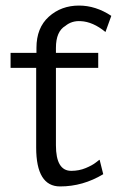

<svg xmlns="http://www.w3.org/2000/svg" viewBox="-20 -662 451 690"><path d="M18 -418V-472H111V-490Q111 -562 155.5 -602Q200 -642 264 -642Q324 -642 380 -605L359 -547Q314 -584 270 -586Q238 -588 215 -569Q181 -549 181 -490V-472H333V-418H181V-140Q181 -48 236 -48Q264 -48 288 -58Q312 -68 324.5 -78Q337 -88 338 -88L351 -36Q278 8 196 8Q110 8 110 -132V-172V-418Z"/></svg>

Font: Coval
Style: ExtraLight
Weight: 250
Foundry: Context Ltd
Version: Version 001.000